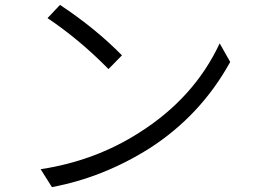

<svg xmlns="http://www.w3.org/2000/svg" viewBox="-20 -748 1040 784"><path d="M225 -728Q370 -632 478 -522L423 -466Q304 -587 174 -674ZM146 -57Q368 -91 548 -206Q773 -348 877 -571L920 -495Q799 -276 590 -142Q401 -23 192 16Z"/></svg>

Font: Source Han Sans CN Normal
Style: Regular
Weight: 350
Designer: Ryoko NISHIZUKA 西塚涼子 (kana, bopomofo & ideographs); Paul D. Hunt (Latin, Greek & Cyrillic); Sandoll Communications 산돌커뮤니
Foundry: Adobe
Version: Version 2.004;hotconv 1.0.118;makeotfexe 2.5.65603